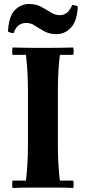

<svg xmlns="http://www.w3.org/2000/svg" viewBox="-20 -940 430 962"><path d="M43 2Q39 -17 43 -35H110Q115 -76 117.5 -120.5Q120 -165 120 -210V-490Q120 -535 117.5 -579.5Q115 -624 110 -665H43Q39 -684 43 -702Q78 -701 119.5 -700.5Q161 -700 195 -700Q230 -700 271.5 -700.5Q313 -701 347 -702Q351 -684 347 -665H280Q275 -624 272.5 -579.5Q270 -535 270 -490V-210Q270 -165 272.5 -120.5Q275 -76 280 -35H347Q351 -17 347 2Q313 0 271.5 0Q230 0 195 0Q161 0 119.5 0Q78 0 43 2ZM342 -915Q357 -915 370 -907Q366 -834 335.5 -801.5Q305 -769 263 -769Q228 -769 202.5 -783Q177 -797 156 -811Q135 -825 112 -825Q90 -825 74.5 -814Q59 -803 48 -774Q33 -774 20 -782Q24 -859 54.5 -889.5Q85 -920 125 -920Q160 -920 186 -906Q212 -892 234 -878Q256 -864 280 -864Q300 -864 315 -876Q330 -888 342 -915Z"/></svg>

Font: Poltawski Nowy
Style: Bold
Weight: 700
Designer: Adam Pótawski, Mateusz Machalski, Borys Kosmynka, Ania Wieluska
Foundry: Capitalics.wtf
Version: Version 1.001;gftools[0.9.25]